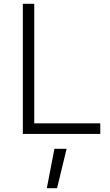

<svg xmlns="http://www.w3.org/2000/svg" viewBox="-20 -704 580 1009"><path d="M100 -684H160V-56H507V0H100ZM266 78H330L280 285H226Z"/></svg>

Font: Bellota Text
Style: Regular
Weight: 400
Designer: Kemie Guaida
Foundry: Kemie Guaida
Version: Version 4.001